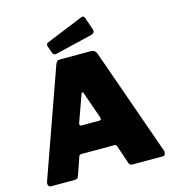

<svg xmlns="http://www.w3.org/2000/svg" viewBox="-135 -1074 1070 1185"><g transform="rotate(-15 399.5 -481.0)"><path d="M43 0Q32 0 27 -10.5Q22 -21 28 -37L270 -719Q275 -731 281 -736.5Q287 -742 300 -742H497Q523 -742 533 -715L773 -34Q777 -24 773.5 -12Q770 0 759 0H563Q546 0 541 -17L502 -132Q500 -137 497.5 -140.5Q495 -144 487 -144H275Q263 -144 260 -133L219 -15Q217 -9 211.5 -4.5Q206 0 195 0H43ZM437 -314Q452 -314 446 -334L386 -505Q384 -510 380 -510Q376 -510 374 -505L313 -335Q305 -314 323 -314ZM516 -948 543 -870Q551 -845 524 -838L291 -782Q278 -779 272 -782Q266 -785 262 -795L247 -838Q241 -856 255 -862L495 -960Q509 -966 516 -948Z"/></g></svg>

Font: Libre Franklin Thin Black
Style: Regular
Weight: 900
Version: Version 3.000